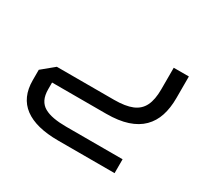

<svg xmlns="http://www.w3.org/2000/svg" viewBox="-124 -525 978 923"><g transform="rotate(30 365.5 -63.5)"><path d="M291 227Q167 227 103.5 179.5Q40 132 40 37V-21L108 -77H426Q488 -77 525.5 -92.5Q563 -108 580 -142.5Q597 -177 597 -234V-354H681V-234Q681 -179 667 -136Q653 -93 622.5 -62.5Q592 -32 543.5 -16Q495 0 426 0H90L126 -34V37Q126 71 137 93Q148 115 169 127Q190 139 220.5 144.5Q251 150 291 150H604V227Z"/></g></svg>

Font: Cairo Medium
Style: Regular
Weight: 500
Designer: Mohamed Gaber, Accademia di Belle Arti di Urbino
Foundry: Kief Type Foundry, Accademia di Belle Arti di Urbino
Version: Version 3.117